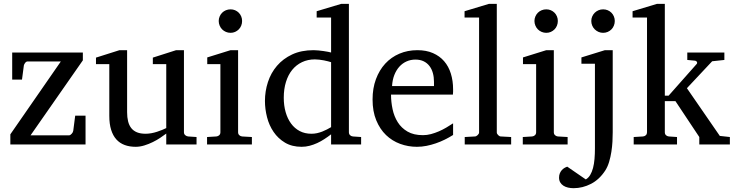

<svg xmlns="http://www.w3.org/2000/svg" viewBox="-20 -757 3854 1006"><path d="M34.2 0V-53.2L298.8 -435.1H125Q117.7 -435.1 112.1 -428Q106.4 -420.9 105 -414.1L95.2 -339.8H43.9V-481.9H414.1V-440.9L140.1 -47.9H341.8Q345.2 -47.9 348.9 -50.3Q352.5 -52.7 355.7 -56.2Q358.9 -59.6 361.1 -63.7Q363.3 -67.9 363.8 -71.8L374 -150.9H428.2V0Z M851.1 0V-57.1Q838.4 -47.4 820.1 -35.2Q801.8 -22.9 780.5 -12.5Q759.3 -2 736.1 5.1Q712.9 12.2 690.9 12.2Q658.7 12.2 633.1 2.7Q607.4 -6.8 589.6 -26.6Q571.8 -46.4 562.3 -76.9Q552.7 -107.4 552.7 -149.9V-420.9H482.9V-455.1L606 -494.1H646V-168.9Q646 -142.6 651.1 -121.6Q656.2 -100.6 667.7 -85.9Q679.2 -71.3 697.8 -63.7Q716.3 -56.2 742.7 -56.2Q757.8 -56.2 773.4 -59.1Q789.1 -62 803.2 -66.7Q817.4 -71.3 829.8 -76.4Q842.3 -81.5 851.1 -85.9V-420.9H780.8V-455.1L902.8 -494.1H943.8V-64Q943.8 -54.7 950.4 -48.8Q957 -43 965.8 -42L1009.8 -39.1V0Z M1064.9 0V-39.1L1113.8 -42Q1123 -43 1128.9 -48.8Q1134.8 -54.7 1134.8 -64V-420.9H1065.9V-456.1L1188 -494.1H1227.5V-64Q1227.5 -54.7 1233.6 -48.8Q1239.7 -43 1248.5 -42L1299.8 -39.1V0ZM1248.5 -647Q1248.5 -634.3 1243.9 -622.8Q1239.3 -611.3 1231 -603Q1222.7 -594.7 1211.7 -589.8Q1200.7 -585 1188 -585Q1175.3 -585 1163.8 -589.8Q1152.3 -594.7 1144 -603Q1135.7 -611.3 1130.9 -622.8Q1126 -634.3 1126 -647Q1126 -659.7 1130.9 -670.9Q1135.7 -682.1 1144 -690.4Q1152.3 -698.7 1163.8 -703.4Q1175.3 -708 1188 -708Q1200.7 -708 1211.7 -703.4Q1222.7 -698.7 1231 -690.4Q1239.3 -682.1 1243.9 -670.9Q1248.5 -659.7 1248.5 -647Z M1714.8 -431.2Q1708.5 -433.1 1698.5 -435.8Q1688.5 -438.5 1677 -440.7Q1665.5 -442.9 1653.1 -444.3Q1640.6 -445.8 1629.9 -445.8Q1592.8 -445.8 1562.5 -431.4Q1532.2 -417 1511 -390.9Q1489.7 -364.7 1478.3 -327.6Q1466.8 -290.5 1466.8 -245.1Q1466.8 -204.1 1476.6 -169.7Q1486.3 -135.3 1504.9 -109.9Q1523.4 -84.5 1550.3 -70.3Q1577.1 -56.2 1611.8 -56.2Q1627 -56.2 1641.1 -59.3Q1655.3 -62.5 1668.5 -67.6Q1681.6 -72.8 1693.4 -78.9Q1705.1 -85 1714.8 -90.8ZM1714.8 0V-53.2Q1697.8 -40 1679.4 -28.1Q1661.1 -16.1 1641.8 -7.3Q1622.6 1.5 1602.3 6.8Q1582 12.2 1560.1 12.2Q1509.8 12.2 1473.4 -9.5Q1437 -31.2 1413.6 -65.7Q1390.1 -100.1 1379.2 -142.8Q1368.2 -185.5 1368.2 -228Q1368.2 -278.8 1383.8 -326.9Q1399.4 -375 1431.2 -412.1Q1462.9 -449.2 1510.7 -471.7Q1558.6 -494.1 1623 -494.1Q1634.8 -494.1 1648.4 -492.7Q1662.1 -491.2 1675 -489.5Q1688 -487.8 1698.5 -485.6Q1709 -483.4 1714.8 -481.9V-665H1639.2V-698.2L1768.1 -736.8H1808.1V-64Q1808.1 -54.7 1814 -48.8Q1819.8 -43 1829.1 -42L1872.1 -39.1V0Z M2354 -49.8Q2333 -36.6 2310.3 -25.4Q2287.6 -14.2 2263.4 -5.9Q2239.3 2.4 2214.4 7.3Q2189.5 12.2 2164.1 12.2Q2118.7 12.2 2076.7 -3.2Q2034.7 -18.6 2002.7 -49.3Q1970.7 -80.1 1951.4 -126.7Q1932.1 -173.3 1932.1 -235.8Q1932.1 -294.4 1949.7 -342Q1967.3 -389.6 1998.5 -423.6Q2029.8 -457.5 2072.8 -475.8Q2115.7 -494.1 2167 -494.1Q2213.4 -494.1 2248.5 -478.8Q2283.7 -463.4 2307.1 -436.3Q2330.6 -409.2 2342.3 -371.3Q2354 -333.5 2354 -289.1V-275.9Q2354 -268.1 2353 -261.2H2028.8Q2028.8 -223.1 2036.9 -185.1Q2044.9 -147 2064 -116.7Q2083 -86.4 2115.2 -67.6Q2147.5 -48.8 2195.8 -48.8Q2217.3 -48.8 2238.3 -54.4Q2259.3 -60.1 2279.5 -68.8Q2299.8 -77.6 2318.4 -88.6Q2336.9 -99.6 2354 -110.8ZM2253.9 -328.1Q2253.9 -353 2248 -374.3Q2242.2 -395.5 2230.2 -411.1Q2218.3 -426.8 2200 -435.8Q2181.6 -444.8 2156.7 -444.8Q2131.8 -444.8 2110.4 -435.3Q2088.9 -425.8 2072.5 -407.7Q2056.2 -389.6 2046.1 -364Q2036.1 -338.4 2034.2 -306.2H2253.9Z M2415 0V-39.1L2468.3 -42Q2475.1 -42 2482.7 -49.1Q2490.2 -56.2 2490.2 -63V-665H2414.1V-698.2L2542 -736.8H2583V-63Q2583 -56.2 2590.1 -49.1Q2597.2 -42 2604 -42L2658.2 -39.1V0Z M2719.2 0V-39.1L2768.1 -42Q2777.3 -43 2783.2 -48.8Q2789.1 -54.7 2789.1 -64V-420.9H2720.2V-456.1L2842.3 -494.1H2881.8V-64Q2881.8 -54.7 2887.9 -48.8Q2894 -43 2902.8 -42L2954.1 -39.1V0ZM2902.8 -647Q2902.8 -634.3 2898.2 -622.8Q2893.6 -611.3 2885.3 -603Q2877 -594.7 2866 -589.8Q2855 -585 2842.3 -585Q2829.6 -585 2818.1 -589.8Q2806.6 -594.7 2798.3 -603Q2790 -611.3 2785.2 -622.8Q2780.3 -634.3 2780.3 -647Q2780.3 -659.7 2785.2 -670.9Q2790 -682.1 2798.3 -690.4Q2806.6 -698.7 2818.1 -703.4Q2829.6 -708 2842.3 -708Q2855 -708 2866 -703.4Q2877 -698.7 2885.3 -690.4Q2893.6 -682.1 2898.2 -670.9Q2902.8 -659.7 2902.8 -647Z M3190.4 -64Q3190.4 -41.5 3189 -14.9Q3187.5 11.7 3183.3 38.6Q3179.2 65.4 3171.6 90.8Q3164.1 116.2 3151.4 136.2Q3120.6 183.6 3076.7 206.3Q3032.7 229 2985.4 229Q2969.7 229 2956.1 225.8Q2942.4 222.7 2931.9 215.8Q2921.4 209 2915.3 198.5Q2909.2 188 2909.2 173.8Q2909.2 161.1 2913.1 151.6Q2917 142.1 2923.1 135Q2929.2 127.9 2937 123.3Q2944.8 118.7 2952.1 116.2L3049.3 183.1Q3063 175.3 3072.3 159.9Q3081.5 144.5 3087.2 123.3Q3092.8 102.1 3095 75.9Q3097.2 49.8 3097.2 21V-422.9H3026.4V-456.1L3149.4 -494.1H3190.4ZM3201.2 -647Q3201.2 -634.3 3196.5 -622.8Q3191.9 -611.3 3183.6 -603Q3175.3 -594.7 3164.1 -589.8Q3152.8 -585 3140.1 -585Q3127.4 -585 3116.2 -589.8Q3105 -594.7 3096.4 -603Q3087.9 -611.3 3083 -622.8Q3078.1 -634.3 3078.1 -647Q3078.1 -659.7 3083 -670.9Q3087.9 -682.1 3096.4 -690.4Q3105 -698.7 3116.2 -703.4Q3127.4 -708 3140.1 -708Q3152.8 -708 3164.1 -703.4Q3175.3 -698.7 3183.6 -690.4Q3191.9 -682.1 3196.5 -670.9Q3201.2 -659.7 3201.2 -647Z M3644 0V-39.1L3519 -227.1H3463.4V-64Q3463.4 -54.7 3469.2 -48.8Q3475.1 -43 3484.4 -42L3527.3 -39.1V0H3300.3V-39.1L3349.1 -42Q3358.4 -43 3364.3 -48.8Q3370.1 -54.7 3370.1 -64V-665H3294.4V-698.2L3422.4 -736.8H3463.4V-255.9H3483.4L3630.4 -421.9Q3634.3 -426.8 3631.6 -432.4Q3628.9 -438 3622.1 -439L3581.1 -442.9V-481.9H3775.4V-442.9L3711.4 -436L3579.1 -294.9L3751.5 -44.9L3804.2 -39.1V0Z"/></svg>

Font: Charis SIL
Style: Regular
Weight: 400
Foundry: SIL International
Version: Version 4.112